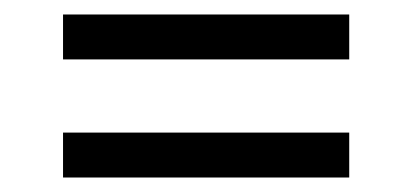

<svg xmlns="http://www.w3.org/2000/svg" viewBox="-20 -489 573 265"><path d="M67 -244ZM462 -306V-244H67V-306ZM462 -469V-407H67V-469Z"/></svg>

Font: Red Hat Text
Style: Regular
Weight: 400
Designer: Pentagram / MCKL
Foundry: Pentagram / MCKL
Version: Version 1.005; Red Hat Text